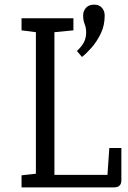

<svg xmlns="http://www.w3.org/2000/svg" viewBox="-20 -809 554 829"><path d="M73 0V-52L135 -59V-670L73 -678V-730H297V-678L215 -670V-54H444L452 -170H504V-31Q504 0 473 0ZM334 -563 312 -589Q331 -606 341.5 -625Q352 -644 352 -669Q352 -689 345.5 -705Q339 -721 339 -742Q339 -762 351.5 -775.5Q364 -789 386 -789Q408 -789 420 -775.5Q432 -762 432 -742Q432 -699 415 -664Q398 -629 375.5 -603.5Q353 -578 334 -563Z"/></svg>

Font: Fauna One
Style: Regular
Weight: 400
Designer: Eduardo Rodriguez Tunni
Foundry: Eduardo Rodriguez Tunni
Version: Version 2.001; ttfautohint (v1.8.4.7-5d5b);gftools[0.9.23]